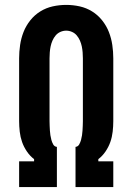

<svg xmlns="http://www.w3.org/2000/svg" viewBox="-20 -763 540 783"><path d="M58 0V-105H119V-114Q102 -127 89.5 -145.5Q77 -164 70 -184Q63 -204 60.5 -226Q58 -248 58 -269V-525Q58 -552 62 -579.5Q66 -607 76 -632.5Q86 -658 103.5 -680Q121 -702 144.5 -716.5Q168 -731 195 -737Q222 -743 250 -743Q278 -743 305 -737Q332 -731 355.5 -716.5Q379 -702 396.5 -680Q414 -658 424 -632.5Q434 -607 438 -579.5Q442 -552 442 -525V-269Q442 -248 439.5 -226Q437 -204 430 -184Q423 -164 410.5 -145.5Q398 -127 381 -114V-105H442V0H288V-164Q298 -165 303 -174Q308 -183 310.5 -192.5Q313 -202 314.5 -211.5Q316 -221 316.5 -230.5Q317 -240 317.5 -250Q318 -260 318 -269V-525Q318 -537 317 -549.5Q316 -562 313.5 -574Q311 -586 306 -597.5Q301 -609 293 -618.5Q285 -628 273.5 -633Q262 -638 250 -638Q238 -638 226.5 -633Q215 -628 207 -618.5Q199 -609 194 -597.5Q189 -586 186.5 -574Q184 -562 183 -549.5Q182 -537 182 -525V-269Q182 -260 182.5 -250Q183 -240 183.5 -230.5Q184 -221 185.5 -211.5Q187 -202 189.5 -192.5Q192 -183 197 -174Q202 -165 212 -164V0Z"/></svg>

Font: Iosevka Term Curly Extrabold
Style: Regular
Weight: 800
Designer: Belleve Invis
Foundry: Belleve Invis
Version: Version 32.3.0